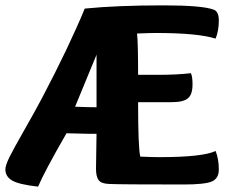

<svg xmlns="http://www.w3.org/2000/svg" viewBox="-20 -686 856 716"><path d="M260 -288Q312 -286 340 -286V-482Q338 -478 260 -288ZM491 -561Q495 -529 495 -407H574Q638 -407 692 -413Q698 -400 698 -371Q698 -334 681 -319.5Q664 -305 620 -305H495Q495 -136 503 -102Q547 -100 574 -100Q737 -100 784 -123Q796 -93 796 -54Q796 -20 769.5 -9Q743 2 664 2Q425 2 387 0Q358 -1 348 -14Q338 -27 338 -57Q338 -71 340 -187H312Q296 -187 228 -189Q145 -45 122 10Q50 2 25 -13Q0 -28 0 -54Q0 -69 15 -99.5Q30 -130 70 -200Q110 -270 137 -321Q237 -511 296 -654Q416 -666 590 -666Q734 -666 777 -650Q796 -643 796 -610Q796 -571 784 -542Q718 -563 561 -563Q541 -563 491 -561Z"/></svg>

Font: Overlock
Style: Black
Weight: 900
Designer: Dario Muhafara
Foundry: Dario Manuel Muhafara
Version: Version 1.001